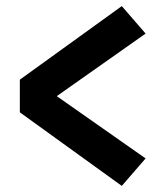

<svg xmlns="http://www.w3.org/2000/svg" viewBox="-20 -637 542 629"><path d="M45 -376 379 -617 457 -527 166 -322 457 -118 379 -28 45 -269Z"/></svg>

Font: Karla Neue
Style: Bold
Weight: 700
Designer: Jonathan Pinhorn
Foundry: PYRS Fontlab Ltd. / Made with FontLab
Version: Version 1.000;PS 001.001;hotconv 1.0.56